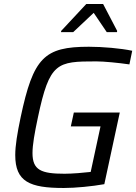

<svg xmlns="http://www.w3.org/2000/svg" viewBox="-20 -929 680 957"><path d="M285 -775 284 -769H345L447 -865L512 -769H563L564 -775L494 -909H410ZM298 8C356 8 438 0 500 -11L577 -368H348L333 -299H481L432 -72C399 -68 339 -63 302 -63C185 -63 142 -81 142 -166C142 -207 152 -264 169 -344C227 -619 264 -623 460 -623C499 -623 569 -616 625 -608L639 -676C583 -688 492 -696 423 -696C200 -696 146 -642 83 -345C66 -264 56 -203 56 -156C56 -23 128 8 298 8Z"/></svg>

Font: Saira UNSAM
Style: Italic
Weight: 400
Italic angle: -12°
Designer: Hector Gatti with collaboration of the Omnibus-Type team
Foundry: Omnibus-Type
Version: Version 0.072;PS 000.072;hotconv 1.0.88;makeotf.lib2.5.64775